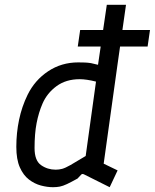

<svg xmlns="http://www.w3.org/2000/svg" viewBox="-20 -770 645 800"><path d="M384 -470 425 -750H505L470 -504ZM201 10Q177 10 150.5 3Q124 -4 100.5 -22Q77 -40 62.5 -73Q48 -106 48 -158Q48 -216 59.5 -271Q71 -326 95 -375Q125 -436 180.5 -473Q236 -510 306 -510Q321 -510 333.5 -509.5Q346 -509 359 -507L397 -498Q404 -497 413 -498L470 -504L412 -88L470 -60L437 10L331 -43Q322 -48 317 -41L303 -26Q276 -11 259 -3Q242 5 229 7.5Q216 10 201 10ZM212 -63Q226 -63 239 -66.5Q252 -70 274 -82.5Q296 -95 337 -120L380 -430Q340 -440 312 -440Q255 -440 215.5 -411Q176 -382 157 -338Q141 -301 132.5 -257Q124 -213 124 -153Q124 -101 151 -82Q178 -63 212 -63ZM304 -576 314 -645H605L595 -576Z"/></svg>

Font: Finlandica
Style: Italic
Weight: 400
Italic angle: -8°
Designer: Niklas Ekholm, Juho Hiilivirta, Jaakko Suomalainen
Foundry: Helsinki Type Studio
Version: Version 1.064